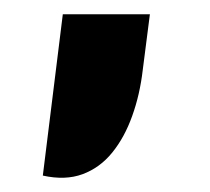

<svg xmlns="http://www.w3.org/2000/svg" viewBox="-20 -118 294 269"><path d="M40 128 68 -98H190L180 -20Q176 14.5 165.2 44.5Q154.5 74.5 137.2 95.8Q120 117 95.8 126Q71.5 135 40 128Z"/></svg>

Font: Expletus Sans
Style: Bold Italic
Weight: 700
Italic angle: -7°
Version: Version 7.500